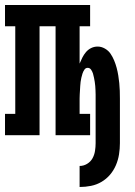

<svg xmlns="http://www.w3.org/2000/svg" viewBox="-20 -540 540 767"><path d="M298 207V123Q314 123 328 114.5Q342 106 349.5 92.5Q357 79 359.5 63Q362 47 362 32V-146Q362 -154 362 -162.5Q362 -171 361.5 -179.5Q361 -188 360.5 -196.5Q360 -205 358.5 -213Q357 -221 355.5 -229.5Q354 -238 351.5 -246Q349 -254 344 -261.5Q339 -269 330 -269Q322 -269 317 -261.5Q312 -254 309.5 -246Q307 -238 305 -229.5Q303 -221 302 -213Q301 -205 300.5 -196.5Q300 -188 299.5 -179.5Q299 -171 298.5 -162.5Q298 -154 298 -146V-85H340V0H202V-435H138V0H0V-85H41V-435H0V-520H340V-435H298V-286Q303 -298 309 -310Q315 -322 323.5 -332Q332 -342 344 -348Q356 -354 370 -354Q385 -354 399 -346Q413 -338 421.5 -325.5Q430 -313 436 -298.5Q442 -284 446 -269Q450 -254 452.5 -238.5Q455 -223 456.5 -208Q458 -193 458.5 -177.5Q459 -162 459 -146V32Q459 54 455.5 76.5Q452 99 443 120Q434 141 419.5 158Q405 175 385.5 186.5Q366 198 343.5 202.5Q321 207 298 207Z"/></svg>

Font: Iosevka Curly Slab Semibold
Style: Regular
Weight: 600
Monospace: yes
Designer: Belleve Invis
Foundry: Belleve Invis
Version: Version 22.1.2; ttfautohint (v1.8.4)